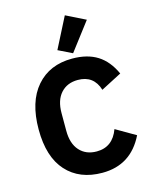

<svg xmlns="http://www.w3.org/2000/svg" viewBox="-141 -1069 934 1173"><g transform="rotate(-15 325.5 -482.5)"><path d="M374 -740 286 -783 385 -977 508 -916ZM359 12Q215 12 132.5 -79Q50 -170 50 -344Q50 -519 133 -614.5Q216 -710 359 -710Q455 -710 518.5 -670Q582 -630 620 -546L489 -478Q459 -575 359 -575Q291 -575 251 -530.5Q211 -486 211 -405V-293Q211 -212 251 -167.5Q291 -123 359 -123Q460 -123 498 -227L622 -155Q540 12 359 12Z"/></g></svg>

Font: Anuphan
Style: Bold
Weight: 700
Designer: Mike Abbink, Paul van der Laan, Pieter van Rosmalen, Mint Tantisuwanna
Foundry: Bold Monday; Cadson Demak
Version: Version 3.002;hotconv 1.0.109;makeotfexe 2.5.65596